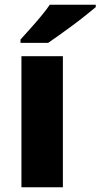

<svg xmlns="http://www.w3.org/2000/svg" viewBox="-20 -786 422 806"><path d="M244 0H70V-550H244ZM382 -756Q365 -742 339.5 -721.5Q314 -701 285 -679.5Q256 -658 228.5 -638.5Q201 -619 182 -606H66V-620Q83 -639 106 -664.5Q129 -690 151.5 -717Q174 -744 189 -766H382Z"/></svg>

Font: Noto Sans Oriya ExtraBold
Style: Regular
Weight: 800
Version: Version 2.003